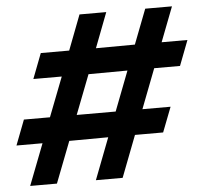

<svg xmlns="http://www.w3.org/2000/svg" viewBox="-51 -767 872 815"><g transform="rotate(-5 385.0 -359.5)"><path d="M711 -713 654 -565H764L723 -458H613L548 -289H668L627 -183H507L439 -6H325L393 -183L227 -182L159 -6H45L113 -182H2L43 -289H154L219 -457H98L139 -564H260L317 -713H431L374 -564L540 -565L597 -713ZM434 -289 499 -458 333 -457 268 -289Z"/></g></svg>

Font: Freesentation 7 Bold
Style: Regular
Weight: 700
Designer: glyphs from Roboto by Christian Robertson / Hangul glyphs from Noto Sans CJK(Source Han Sans) by Jang Soo-young and Kang
Foundry: PT&
Version: Version 2.001